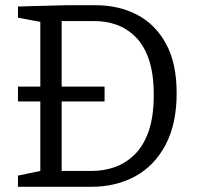

<svg xmlns="http://www.w3.org/2000/svg" viewBox="-20 -718 758 738"><path d="M49 -328V-385H135V-634L49 -650V-693L237 -698H347Q436 -698 506.5 -661.5Q577 -625 618 -550Q659 -475 659 -360Q659 -242 616.5 -161.5Q574 -81 500 -40.5Q426 0 331 0H49V-43L135 -61V-328ZM334 -61Q380 -61 422 -76Q464 -91 498 -124.5Q532 -158 551.5 -214Q571 -270 571 -353Q571 -434 552.5 -488.5Q534 -543 501.5 -575.5Q469 -608 429 -622.5Q389 -637 345 -637H217V-385H382V-328H217V-61Z"/></svg>

Font: Bitter
Style: Regular
Weight: 400
Designer: Sol Matas, and Bitter project Authors
Foundry: Sol Matas
Version: Version 2.001